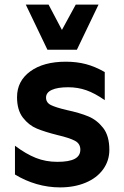

<svg xmlns="http://www.w3.org/2000/svg" viewBox="-20 -802 540 834"><path d="M45 -44V-169Q93 -133 136 -116Q179 -99 229 -99Q280 -99 304.5 -112Q329 -125 329 -152Q329 -178 305.5 -190.5Q282 -203 231 -215Q175 -229 140 -243.5Q105 -258 79.5 -291Q54 -324 54 -380Q54 -450 111.5 -492Q169 -534 266 -534Q313 -534 353 -523.5Q393 -513 435 -489V-367Q392 -397 355 -410Q318 -423 276 -423Q230 -423 205 -411.5Q180 -400 180 -378Q180 -356 201.5 -345.5Q223 -335 270 -324Q326 -312 363.5 -296.5Q401 -281 428 -246.5Q455 -212 455 -151Q455 -104 428 -66.5Q401 -29 352 -8.5Q303 12 241 12Q189 12 139 -2.5Q89 -17 45 -44ZM191 -782 249 -672 309 -782H408L314 -586H186L92 -782Z"/></svg>

Font: AmikoBold
Style: Bold
Weight: 700
Designer: Pablo Impallari, Rodrigo Fuenzalida, Andres Torresi
Foundry: Impallari Type
Version: Version 1.000; ttfautohint (v1.3)